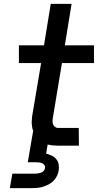

<svg xmlns="http://www.w3.org/2000/svg" viewBox="-20 -755 540 995"><path d="M31 220 44 145H159Q167 145 175 144Q183 143 191 140.5Q199 138 205.5 131.5Q212 125 213 117Q215 109 211 102Q207 95 199.5 91.5Q192 88 184 87Q176 86 168 86H124L152 -78Q149 -83 148 -89Q147 -95 146 -101Q145 -107 144.5 -113Q144 -119 144.5 -126.5Q145 -134 145.5 -139.5Q146 -145 146 -149L193 -428H78V-520H208L243 -735H351L316 -520H467V-428H301L254 -145Q253 -139 252.5 -133.5Q252 -128 252.5 -122.5Q253 -117 254.5 -112Q256 -107 259.5 -103Q263 -99 268.5 -95.5Q274 -92 278 -92H388L389 0H282Q268 0 254 -1.5Q240 -3 227 -6L219 41Q234 45 248 51.5Q262 58 271.5 69.5Q281 81 284 96.5Q287 112 284 129Q282 143 275 157Q268 171 257.5 182Q247 193 232.5 200.5Q218 208 204 212.5Q190 217 175 218.5Q160 220 146 220Z"/></svg>

Font: Iosevka Aile Semibold
Style: Italic
Weight: 600
Italic angle: -9°
Designer: Belleve Invis
Foundry: Belleve Invis
Version: Version 31.1.0; ttfautohint (v1.8.4)